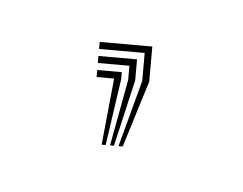

<svg xmlns="http://www.w3.org/2000/svg" viewBox="-24 -45 138 109"><g transform="rotate(5 45.0 9.0)"><path d="M45.8 38 56 0V-16H30V-20H60V0L48.2 38ZM36.2 38 40 0H30V-4H44V0L38.5 38ZM41 38 48 0V-8H30V-12H52V0L43.2 38Z"/></g></svg>

Font: Big Shoulders Inline Display Thin Thin
Style: Regular
Weight: 250
Version: Version 2.002